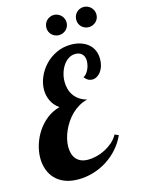

<svg xmlns="http://www.w3.org/2000/svg" viewBox="-140 -1023 820 1119"><g transform="rotate(-15 270.0 -463.5)"><path d="M483.9 -169.9Q463.9 -126 432.9 -91.3Q401.9 -56.6 363 -32.2Q324.2 -7.8 280.3 5.1Q236.3 18.1 190.9 18.1Q142.6 18.1 107.7 3.7Q72.8 -10.7 50.5 -35.2Q28.3 -59.6 17.6 -91.3Q6.8 -123 6.8 -158.2Q6.8 -197.8 19.5 -238.8Q32.2 -279.8 55.9 -315.7Q79.6 -351.6 114 -378.7Q148.4 -405.8 191.9 -417Q159.7 -440.4 145.3 -471.9Q130.9 -503.4 130.9 -537.1Q130.9 -575.7 147.2 -614Q163.6 -652.3 192.6 -683.1Q221.7 -713.9 262 -732.9Q302.2 -752 350.1 -752Q379.9 -752 406 -743.9Q432.1 -735.8 451.7 -720.2Q471.2 -704.6 482.2 -681.2Q493.2 -657.7 493.2 -627Q493.2 -604.5 487.3 -585.4Q481.4 -566.4 471.2 -552.5Q460.9 -538.6 447.5 -530.8Q434.1 -522.9 418.9 -522.9Q391.6 -522.9 372.1 -549.8Q380.9 -552.7 388.9 -562Q397 -571.3 403.1 -583.5Q409.2 -595.7 412.6 -609.9Q416 -624 416 -637.2Q416 -652.3 411.1 -663.1Q406.2 -673.8 398.7 -680.4Q391.1 -687 381.1 -689.9Q371.1 -692.9 360.8 -692.9Q338.4 -692.9 319.6 -680.7Q300.8 -668.5 287.4 -648.7Q273.9 -628.9 266.4 -603.5Q258.8 -578.1 258.8 -551.8Q258.8 -529.8 264.4 -508.8Q270 -487.8 282.2 -470Q294.4 -452.1 313.7 -438.7Q333 -425.3 359.9 -418Q333 -412.1 309.3 -398.4Q285.6 -384.8 265.9 -366Q246.1 -347.2 230.5 -324.2Q214.8 -301.3 203.9 -276.6Q192.9 -252 187 -227.1Q181.2 -202.1 181.2 -179.2Q181.2 -158.2 186.5 -139.6Q191.9 -121.1 203.1 -107.4Q214.4 -93.8 232.4 -85.9Q250.5 -78.1 275.9 -78.1Q298.8 -78.1 325.4 -84.5Q352.1 -90.8 377.4 -103.8Q402.8 -116.7 424.8 -135.7Q446.8 -154.8 460.9 -180.2ZM359.9 -883.8Q359.9 -870.6 355 -859.6Q350.1 -848.6 341.8 -840.6Q333.5 -832.5 322.3 -827.9Q311 -823.2 298.8 -823.2Q285.6 -823.2 274.7 -827.9Q263.7 -832.5 255.4 -840.6Q247.1 -848.6 242.4 -859.6Q237.8 -870.6 237.8 -883.8Q237.8 -896 242.4 -907.2Q247.1 -918.5 255.4 -926.8Q263.7 -935.1 274.7 -939.9Q285.6 -944.8 298.8 -944.8Q311 -944.8 322.3 -939.9Q333.5 -935.1 341.8 -926.8Q350.1 -918.5 355 -907.2Q359.9 -896 359.9 -883.8ZM540 -883.8Q540 -870.6 535.2 -859.6Q530.3 -848.6 522 -840.6Q513.7 -832.5 502.4 -827.9Q491.2 -823.2 479 -823.2Q465.8 -823.2 454.6 -827.9Q443.4 -832.5 435.3 -840.6Q427.2 -848.6 422.6 -859.6Q418 -870.6 418 -883.8Q418 -896 422.6 -907.2Q427.2 -918.5 435.3 -926.8Q443.4 -935.1 454.6 -939.9Q465.8 -944.8 479 -944.8Q491.2 -944.8 502.4 -939.9Q513.7 -935.1 522 -926.8Q530.3 -918.5 535.2 -907.2Q540 -896 540 -883.8Z"/></g></svg>

Font: Lobster
Style: Regular
Weight: 400
Designer: Pablo Impallari
Foundry: Pablo Impallari
Version: Version 1.007; ttfautohint (v1.1) -l 8 -r 50 -G 50 -x 14 -D 